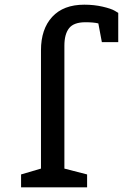

<svg xmlns="http://www.w3.org/2000/svg" viewBox="-20 -800 525 820"><path d="M155 -80V-585Q155 -676 203 -728Q251 -780 340 -780Q382 -780 418.5 -771.5Q455 -763 470 -754L485 -745V-620H415L400 -700Q380 -705 345 -705Q295 -705 275 -679.5Q255 -654 255 -605V-80L352 -55V0H70V-55Z"/></svg>

Font: Bitter
Style: Regular
Weight: 400
Designer: Sol Matas
Foundry: Sol Matas
Version: Version 1.300;PS 001.300;hotconv 1.0.70;makeotf.lib2.5.58329